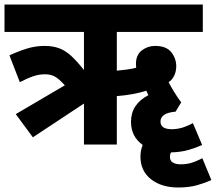

<svg xmlns="http://www.w3.org/2000/svg" viewBox="-20 -642 959 853"><path d="M126 -32 50 -135 268 -263Q242 -292 223.5 -302Q205 -312 180 -312Q154 -312 128.5 -303.5Q103 -295 68 -277L22 -396Q63 -415 100.5 -426.5Q138 -438 178 -438Q215 -438 243 -427.5Q271 -417 296.5 -393.5Q322 -370 353 -331V-500H0V-622H881V-500H499V-328Q520 -330 543 -333Q566 -336 585 -341Q584 -350 584 -358Q584 -398 610 -418Q636 -438 669 -438Q719 -438 741 -410Q763 -382 763 -348Q763 -324 753.5 -305Q744 -286 729 -277Q741 -254 754 -233Q767 -212 785 -187L760 -146H761Q725 -143 709 -131.5Q693 -120 693 -102Q693 -68 743 -68Q765 -68 787 -74Q809 -80 837 -95L878 2Q852 14 818 24Q784 34 740 35Q735 43 735 55Q735 88 784 88Q807 88 828.5 82Q850 76 879 61L919 158Q893 170 856.5 180.5Q820 191 772 191Q697 191 650.5 154Q604 117 604 54Q604 26 614 2Q562 -35 562 -101Q562 -179 639 -219Q634 -230 630 -239Q602 -230 569 -224Q536 -218 499 -215V0H353V-182Z"/></svg>

Font: Noto Sans Devanagari UI SemiCondensed ExtraBold
Style: Regular
Weight: 800
Width: 4
Designer: Jelle Bosma - Monotype Design Team
Foundry: Monotype Imaging Inc.
Version: Version 2.004; ttfautohint (v1.8.4.7-5d5b)